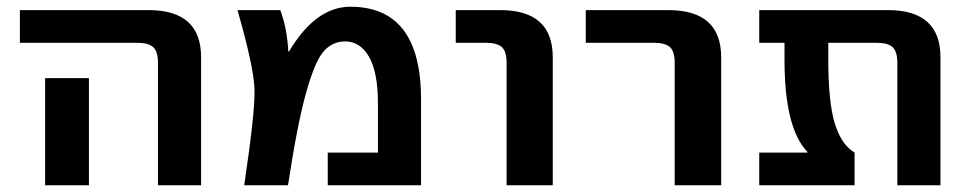

<svg xmlns="http://www.w3.org/2000/svg" viewBox="-20 -550 2876 570"><path d="M244 -318V-130V0H114V-130V-318ZM39 -423V-520H421Q577 -520 577 -380V0H449V-363Q449 -397 435 -410Q421 -423 386 -423Z M836 -397H838Q917 -530 1020 -530Q1230 -530 1230 -255V0H953V-97H1102V-242Q1102 -336 1075.5 -381.5Q1049 -427 1005 -427Q966 -427 940 -396.5Q914 -366 888 -272Q862 -178 835 0H705Q738 -221 735.5 -287Q733 -353 685 -520H812Q832 -468 836 -397Z M1333 -423V-520H1465Q1621 -520 1621 -380V0H1484V-363Q1484 -397 1470 -410Q1456 -423 1421 -423Z M1719 -423V-520H1964Q2121 -520 2121 -380V0H1983V-363Q1983 -397 1969 -410Q1955 -423 1920 -423Z M2772 0H2644V-363Q2644 -397 2630 -410Q2616 -423 2581 -423H2439V-372Q2439 -246 2458.5 -183Q2478 -120 2517 -97V0H2234V-97H2377V-99Q2309 -170 2309 -372V-423H2234V-520H2616Q2772 -520 2772 -380Z"/></svg>

Font: Mplus 1p Bold
Style: Bold
Weight: 700
Version: Version 1.061